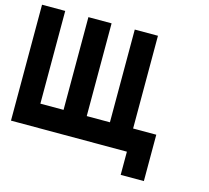

<svg xmlns="http://www.w3.org/2000/svg" viewBox="-107 -750 1088 1000"><g transform="rotate(15 437.5 -250.0)"><path d="M125 -625V-125H250V-625H375V-125H500V-625H625V-125H750V125H625V0H0V-625Z"/></g></svg>

Font: CraftyPE
Style: Regular
Weight: 400
Designer: Erek Butcher
Foundry: Haunted Coop
Version: Version 0.018;April 4, 2024;FontCreator 15.0.0.2962 64-bit